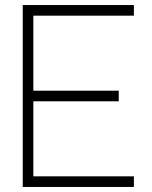

<svg xmlns="http://www.w3.org/2000/svg" viewBox="-20 -740 600 760"><path d="M70 0V-720H510V-678H112V-381H450V-339H112V-42H510V0Z"/></svg>

Font: Vela Sans ExtLt
Style: Regular
Weight: 200
Designer: Principal design: Mikhail Sharanda - project Manrope.
Design modification: Ravid Balaliev
Foundry: Mikhail Sharanda
Version: Version 1.001